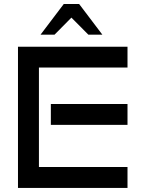

<svg xmlns="http://www.w3.org/2000/svg" viewBox="-20 -924 706 944"><path d="M293.5 -904.3H369.1L483.4 -753.4H414.6L331.1 -837.4L248 -753.4H179.2ZM68.4 -694.3H606.9V-591.8H171.4V-103H606.9V0H68.4ZM230 -412.6H606.9V-310.1H230Z"/></svg>

Font: Anta
Style: Regular
Weight: 400
Designer: Sergej Lebedev
Foundry: Sergej Lebedev
Version: Version 1.000; ttfautohint (v1.8.4.7-5d5b)